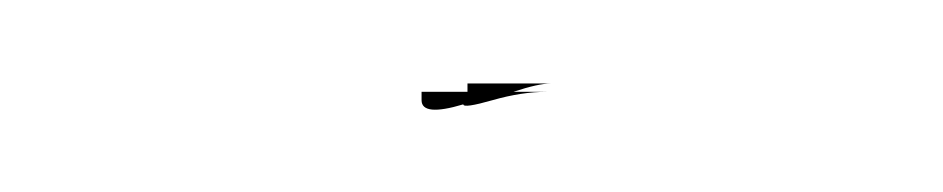

<svg xmlns="http://www.w3.org/2000/svg" viewBox="-20 130 226 46"><path d="M103 152H111Q105 152 98 154Q91 156 91 155Q81 158 81 154V152H92V150H112Q109 150 103 152Z"/></svg>

Font: Noto Serif Narrow
Style: Regular
Weight: 400
Width: 4
Designer: Monotype Design Team
Foundry: Monotype Imaging Inc.
Version: Version 1.001